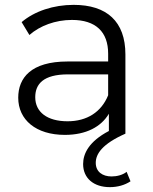

<svg xmlns="http://www.w3.org/2000/svg" viewBox="-20 -550 630 790"><path d="M501 157C485 170 461 176 439 176C402 176 374 157 374 120C374 83 401 42 496 0V-326C496 -462 419 -530 283 -530C200 -530 122 -504 69 -459L101 -406C144 -444 208 -468 276 -468C374 -468 425 -419 425 -329V-297H258C107 -297 55 -229 55 -148C55 -57 128 5 247 5C334 5 396 -28 428 -82V-11C346 32 322 82 322 125C322 183 365 220 432 220C463 220 493 212 517 196ZM258 -51C174 -51 125 -89 125 -150C125 -204 158 -244 260 -244H425V-158C397 -89 338 -51 258 -51Z"/></svg>

Font: Talent
Style: Regular
Weight: 400
Designer: Mike Powis
Version: Version 1.001;hotconv 1.0.109;makeotfexe 2.5.65596